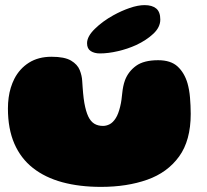

<svg xmlns="http://www.w3.org/2000/svg" viewBox="-20 -692 810 751"><path d="M375 39Q291 39 223.8 20.8Q156.5 2.5 109 -34.8Q61.5 -72 36.2 -130Q11 -188 11 -267.5Q11 -289.5 13.8 -310Q16.5 -330.5 22.2 -349Q28 -367.5 36 -383.5Q56.5 -423.5 93.2 -446.8Q130 -470 181.5 -470Q232.5 -470 257.8 -455Q283 -440 291.8 -418Q300.5 -396 301.5 -375.5Q302.5 -362.5 303.2 -350.8Q304 -339 305 -328.2Q306 -317.5 307.2 -307.8Q308.5 -298 310 -289Q316 -256 325.2 -236.5Q334.5 -217 348.8 -208.2Q363 -199.5 383 -199.5Q396 -199.5 408.8 -206Q421.5 -212.5 432.2 -229Q443 -245.5 450 -275Q453.5 -289 455.2 -302.2Q457 -315.5 458.2 -328.2Q459.5 -341 462 -353.5Q464.5 -366 469 -378.5Q482 -412.5 512.2 -434.5Q542.5 -456.5 598.5 -456.5Q648 -456.5 674.8 -431.8Q701.5 -407 713.5 -366Q717 -353.5 719.5 -339.5Q722 -325.5 723.2 -310.2Q724.5 -295 725.2 -279Q726 -263 726 -246.5Q726 -142.5 680.5 -79.8Q635 -17 555.8 11Q476.5 39 375 39ZM370.5 -483Q349.5 -483 335 -492.2Q320.5 -501.5 320.5 -523Q320.5 -549.5 351 -579.2Q381.5 -609 423 -632Q454.5 -649.5 487.2 -660.8Q520 -672 545.5 -672Q575 -672 591 -658.8Q607 -645.5 607 -615.5Q607 -585.5 579.8 -560Q552.5 -534.5 513 -516Q479 -500.5 441 -491.8Q403 -483 370.5 -483Z"/></svg>

Font: Gluten Black
Style: Regular
Weight: 900
Designer: Tyler Finck
Foundry: Etcetera Type Company
Version: Version 1.300